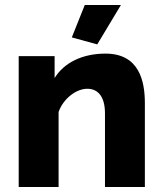

<svg xmlns="http://www.w3.org/2000/svg" viewBox="-20 -750 652 770"><path d="M465 -730H320L268 -600L370 -572ZM561 -336C561 -424 539 -535 403 -535C311 -535 237 -499 199 -437V-525H55V0H215V-301C234 -355 286 -394 330 -394C372 -394 401 -364 401 -295V0H561Z"/></svg>

Font: Raleway
Style: ExtraBold
Weight: 800
Designer: Matt McInerney, Pablo Impallari, Rodrigo Fuenzalida
Foundry: Matt McInerney, Pablo Impallari, Rodrigo Fuenzalida
Version: Version 3.000